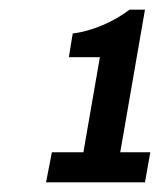

<svg xmlns="http://www.w3.org/2000/svg" viewBox="-20 -816 330 396"><path d="M75 -440 87 -502H152L186 -698H122L130 -747Q148 -749 168.5 -755.5Q189 -762 209.5 -772.5Q230 -783 247 -796H279L228 -502H290L279 -440Z"/></svg>

Font: Archivo Condensed
Style: Bold Italic
Weight: 700
Width: 3
Italic angle: -10°
Designer: Hector Gatti
Foundry: Omnibus-Type
Version: Version 2.001